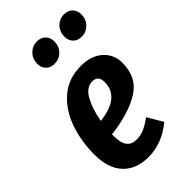

<svg xmlns="http://www.w3.org/2000/svg" viewBox="-243 -866 960 960"><g transform="rotate(-45 237.0 -386.0)"><path d="M448 -410Q448 -306 368 -257.5Q288 -209 158 -194V-180Q158 -132 175.5 -110Q193 -88 227 -88Q255 -88 280.5 -99Q306 -110 339 -134L387 -53Q303 16 207 16Q121 16 72.5 -35.5Q24 -87 24 -185Q24 -279 53 -361.5Q82 -444 142 -495Q202 -546 290 -546Q363 -546 405.5 -507.5Q448 -469 448 -410ZM317 -405Q317 -451 276 -451Q233 -451 206 -402.5Q179 -354 166 -281Q317 -298 317 -405ZM143 -707Q143 -742 166 -765Q189 -788 220 -788Q249 -788 266 -771Q283 -754 283 -726Q283 -692 260.5 -669Q238 -646 205 -646Q176 -646 159.5 -663Q143 -680 143 -707ZM335 -707Q335 -742 357.5 -765Q380 -788 412 -788Q440 -788 457 -771Q474 -754 474 -726Q474 -692 451.5 -669Q429 -646 397 -646Q368 -646 351.5 -663Q335 -680 335 -707Z"/></g></svg>

Font: Fira Sans Compressed SemiBold
Style: Italic
Weight: 600
Width: 1
Italic angle: -8°
Designer: bBox Type GmbH & Carrois Corporate GbR & Edenspiekermann AG
Foundry: bBox Type GmbH & Carrois Corporate GbR & Edenspiekermann AG
Version: Version 4.301